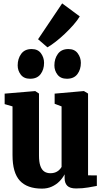

<svg xmlns="http://www.w3.org/2000/svg" viewBox="-20 -1104 608 1135"><path d="M429.5 10Q393.5 10 377.8 -5.8Q362 -21.5 362 -51V-73.5Q350 -50.5 331 -31.5Q312 -12.5 286.2 -0.8Q260.5 11 228 11Q140.5 11 97.2 -36Q54 -83 54 -187V-475L7.5 -488.5V-550.5L186.5 -565.5H188.5L210.5 -551V-185Q210.5 -146.5 218.5 -123.5Q226.5 -100.5 241.5 -90.2Q256.5 -80 278.5 -80Q293 -80 305.2 -84.2Q317.5 -88.5 327.2 -96.8Q337 -105 344 -117V-475L303 -490.5V-550.5L473 -565.5H476.5L500.5 -551V-67.5L552.5 -67V-5Q534.5 -1.5 501.5 4.2Q468.5 10 429.5 10ZM157.5 -638.5Q121.5 -638.5 103 -662.5Q84.5 -686.5 84.5 -717.5Q84.5 -757 105.2 -785.5Q126 -814 166.5 -814H167.5Q204 -814 222.2 -788.8Q240.5 -763.5 240.5 -732.5Q240.5 -693 220 -665.8Q199.5 -638.5 158.5 -638.5ZM375 -638.5Q338.5 -638.5 320 -662.5Q301.5 -686.5 301.5 -717.5Q301.5 -757 322.2 -785.5Q343 -814 384 -814H385Q421 -814 439.5 -788.8Q458 -763.5 458 -732.5Q458 -693 437.5 -665.8Q417 -638.5 376 -638.5ZM260 -824.5 205 -872 347.5 -1084 451.5 -1007Q437.5 -983.5 413.8 -956.5Q390 -929.5 362.5 -903.5Q335 -877.5 308.2 -856.8Q281.5 -836 261 -824.5Z"/></svg>

Font: Merriweather 24pt SemiCondensed Black
Style: Regular
Weight: 900
Width: 4
Designer: Eben Sorkin
Foundry: Eben Sorkin
Version: Version 2.100